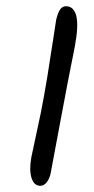

<svg xmlns="http://www.w3.org/2000/svg" viewBox="-20 -642 301 613"><path d="M108.9 -48.8Q88.4 -48.8 80.6 -74.2Q72.8 -99.6 80.1 -140.1Q106.9 -263.7 109.9 -279.8Q120.1 -330.1 130.9 -396Q141.6 -461.9 149.7 -515.9Q157.7 -569.8 159.2 -578.1Q164.6 -601.6 171.9 -611.8Q179.2 -622.1 190.9 -622.1Q215.3 -622.1 223.4 -591.8Q231.4 -561.5 219.2 -495.1Q197.8 -389.6 170.7 -243.7Q143.6 -97.7 142.1 -90.8Q138.7 -71.8 129.4 -60.3Q120.1 -48.8 108.9 -48.8Z"/></svg>

Font: Shantell Sans Irregular Bouncy
Style: Italic
Weight: 300
Italic angle: -11.31°
Designer: Stephen Nixon, Anya Danilova, Shantell Martin
Foundry: Arrow Type
Version: Version 1.006;[9816181b4]